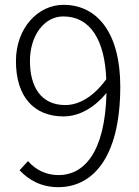

<svg xmlns="http://www.w3.org/2000/svg" viewBox="-20 -762 575 795"><path d="M250 -327C149 -327 104 -404 104 -509C104 -615 163 -694 242 -694C356 -694 414 -593 420 -434C365 -358 304 -327 250 -327ZM61 -57C100 -16 151 13 222 13C355 13 478 -97 478 -404C478 -624 384 -742 243 -742C137 -742 46 -646 46 -509C46 -361 121 -280 243 -280C311 -280 373 -319 421 -377C415 -125 324 -37 223 -37C173 -37 129 -57 96 -95Z"/></svg>

Font: Noto Sans CJK JP Light
Style: Regular
Weight: 300
Designer: Ryoko NISHIZUKA (kana & ideographs); Paul D. Hunt (Latin, Greek & Cyrillic); Wenlong ZHANG (bopomofo); Sandoll Communica
Foundry: Adobe Systems Incorporated
Version: Version 1.004;PS 1.004;hotconv 1.0.82;makeotf.lib2.5.63406